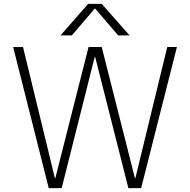

<svg xmlns="http://www.w3.org/2000/svg" viewBox="-20 -973 983 993"><path d="M470 -929 352 -790H293L436 -953H506L650 -790H591L472 -929ZM472 -679H470L299 0H232L48 -730H99L264 -51H266L438 -730H506L678 -51H680L845 -730H895L710 0H644Z"/></svg>

Font: M PLUS 1p Light
Style: Regular
Weight: 300
Version: Version 1.061